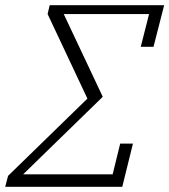

<svg xmlns="http://www.w3.org/2000/svg" viewBox="-29 -718 651 738"><path d="M2 -42 307 -339 154 -664 162 -698H602L561 -538H512L544 -664H216L366 -346L60 -48H404L433 -166H482L441 0H-9Z"/></svg>

Font: IBM Plex Serif Light
Style: Italic
Weight: 300
Italic angle: -14°
Designer: Mike Abbink, Paul van der Laan, Pieter van Rosmalen
Foundry: Bold Monday
Version: Version 3.001